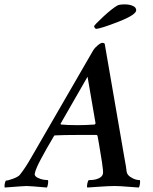

<svg xmlns="http://www.w3.org/2000/svg" viewBox="-80 -839 687 863"><path d="M350.6 -709Q342.8 -716.8 342.8 -720.7Q344.7 -727.5 383.8 -763.7Q422.9 -799.8 446.3 -813.5Q455.1 -819.3 481.4 -819.3Q502 -819.3 517.1 -812.5Q532.2 -805.7 532.2 -793Q532.2 -772.5 452.1 -741.2Q372.1 -710 350.6 -709ZM61.5 -132.8 339.8 -614.3Q345.7 -624 359.4 -635.3Q373 -646.5 379.9 -646.5Q386.7 -646.5 390.6 -642.6L478.5 -133.8Q482.4 -114.3 486.3 -89.8L489.3 -66.4Q492.2 -52.7 506.3 -43.5Q520.5 -34.2 531.2 -31.7Q542 -29.3 548.8 -29.3Q550.8 -23.4 548.8 -11.2Q546.9 1 543.9 3.9Q536.1 3.9 497.1 0.5Q458 -2.9 434.6 -2.9Q409.2 -2.9 362.3 0.5Q315.4 3.9 312.5 3.9Q309.6 0 312.5 -14.2Q315.4 -28.3 319.3 -29.3Q356.4 -29.3 374 -43.9Q380.9 -49.8 382.8 -58.6Q384.8 -67.4 378.4 -109.9Q372.1 -152.3 365.2 -190.4L358.4 -228.5Q356.4 -232.4 353.5 -232.4H264.6Q206.1 -232.4 168.9 -230.5Q162.1 -230.5 162.1 -226.6Q125 -164.1 105.5 -127Q80.1 -80.1 76.2 -58.6Q74.2 -47.9 88.4 -40.5Q102.5 -33.2 115.7 -31.2Q128.9 -29.3 135.7 -29.3Q137.7 -25.4 135.7 -12.7Q133.8 0 130.9 3.9Q53.7 -2.9 39.1 -2.9Q28.3 -2.9 -58.6 3.9Q-60.5 1 -59.1 -10.3Q-57.6 -21.5 -53.7 -27.3Q-43.9 -27.3 -21.5 -35.6Q1 -43.9 8.8 -52.7Q33.2 -83 61.5 -132.8ZM313.5 -494.1 192.4 -283.2Q192.4 -279.3 194.3 -279.3Q224.6 -276.4 270.5 -276.4Q302.7 -276.4 345.7 -279.3L349.6 -284.2Z"/></svg>

Font: Crimson
Style: SemiboldItalic
Weight: 600
Italic angle: -11°
Version: Version 0.8 ; ttfautohint (v1.00) -l 8 -r 50 -G 200 -x 14 -D